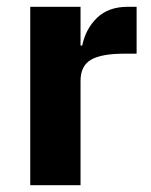

<svg xmlns="http://www.w3.org/2000/svg" viewBox="-20 -545 444 565"><path d="M69 0V-525H217V-411H222Q232 -460 265.5 -492.5Q299 -525 356 -525H382V-387H345Q278 -387 247.5 -369Q217 -351 217 -307V0Z"/></svg>

Font: Anuphan
Style: Bold
Weight: 700
Designer: Mike Abbink, Paul van der Laan, Pieter van Rosmalen, Mint Tantisuwanna
Foundry: Bold Monday; Cadson Demak
Version: Version 3.002;hotconv 1.0.109;makeotfexe 2.5.65596